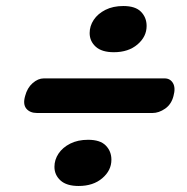

<svg xmlns="http://www.w3.org/2000/svg" viewBox="-20 -660 623 638"><path d="M358.3 -486.5Q318.3 -486.5 298.1 -504.8Q277.9 -523.2 277.9 -550.1Q277.9 -573.7 291.5 -594.1Q305.2 -614.6 330.4 -627.3Q355.6 -640 389.8 -640Q429.9 -640 448.5 -620.9Q467.2 -601.8 467.2 -573.7Q467.2 -538.2 437 -512.4Q406.8 -486.5 358.3 -486.5ZM63.5 -341Q70.5 -368 88.5 -383.8Q106.5 -399.5 125.5 -399.5H527Q545.5 -399.5 554.8 -383.8Q564 -368 556.5 -341Q549.5 -313.5 528.8 -299Q508 -284.5 486.5 -284.5H103.5Q79.5 -284.5 67.5 -299Q55.5 -313.5 63.5 -341ZM241.3 -42Q201.3 -42 181.1 -60.3Q160.9 -78.7 160.9 -105.6Q160.9 -129.2 174.5 -149.6Q188.2 -170.1 213.4 -182.8Q238.6 -195.5 272.8 -195.5Q312.9 -195.5 331.5 -176.4Q350.2 -157.3 350.2 -129.2Q350.2 -93.7 320 -67.9Q289.8 -42 241.3 -42Z"/></svg>

Font: Fraunces 72pt S100 Black
Style: Italic
Weight: 900
Italic angle: -16°
Version: Version 1.000; ttfautohint (v1.8.3)